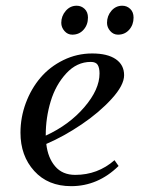

<svg xmlns="http://www.w3.org/2000/svg" viewBox="-20 -637 503 664"><path d="M50.8 -178.2Q50.8 -231 69.3 -280.8Q87.9 -330.6 120.1 -368.4Q152.3 -406.2 199.2 -429.2Q246.1 -452.1 298.8 -452.1Q351.6 -452.1 380.4 -432.4Q409.2 -412.6 409.2 -377Q409.2 -342.3 366.2 -295.2Q323.2 -248 262.2 -206.8Q201.2 -165.5 140.1 -139.2Q145.5 -91.3 170.7 -61.8Q195.8 -32.2 240.2 -32.2Q317.9 -32.2 376 -83L390.1 -63Q318.8 6.8 226.1 6.8Q146 6.8 98.4 -45.7Q50.8 -98.1 50.8 -178.2ZM138.2 -168Q219.2 -205.1 271.7 -266.4Q324.2 -327.6 324.2 -382.8Q324.2 -402.3 317.9 -412.6Q311.5 -422.9 293.9 -422.9Q245.6 -422.9 209 -383.1Q172.4 -343.3 155.3 -286.6Q138.2 -230 138.2 -169.9ZM191.9 -558.1Q191.9 -581.5 207.3 -599.4Q222.7 -617.2 245.1 -617.2Q261.2 -617.2 272.7 -606.2Q284.2 -595.2 284.2 -576.2Q284.2 -551.3 269 -534.2Q253.9 -517.1 230 -517.1Q213.9 -517.1 202.9 -529.8Q191.9 -542.5 191.9 -558.1ZM350.1 -558.1Q350.1 -582 365.2 -599.6Q380.4 -617.2 402.8 -617.2Q418.9 -617.2 430.4 -606.2Q441.9 -595.2 441.9 -576.2Q441.9 -551.3 426.8 -534.2Q411.6 -517.1 388.2 -517.1Q372.1 -517.1 361.1 -529.8Q350.1 -542.5 350.1 -558.1Z"/></svg>

Font: Dihjauti
Style: Bold Italic
Weight: 700
Italic angle: -9°
Designer: T. Christopher White
Version: Version 3.0.0